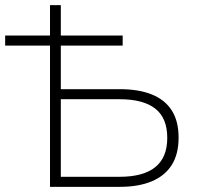

<svg xmlns="http://www.w3.org/2000/svg" viewBox="-40 -725 767 745"><path d="M154 0V-548H-20V-587H154V-705H196V-587H436V-548H196V-379H425Q498 -379 549 -358.5Q600 -338 626.5 -296.5Q653 -255 653 -191Q653 -127 626.5 -85Q600 -43 549 -21.5Q498 0 425 0ZM196 -39H424Q516 -39 562.5 -76.5Q609 -114 609 -190Q609 -267 562.5 -303.5Q516 -340 424 -340H196Z"/></svg>

Font: Nunito Sans 12pt ExtraLight
Style: Regular
Weight: 200
Designer: Vernon Adams
Foundry: Vernon Adams
Version: Version 3.101;gftools[0.9.27]